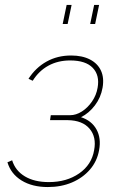

<svg xmlns="http://www.w3.org/2000/svg" viewBox="-20 -750 490 775"><path d="M173 5Q110 5 67 -21.5Q24 -48 10 -95L29 -103Q42 -61 80.5 -38Q119 -15 177 -15Q249 -15 299.5 -50Q350 -85 360 -144Q370 -197 341.5 -230.5Q313 -264 254 -265H182L185 -285H263Q287 -285 310.5 -300Q334 -315 351.5 -340.5Q369 -366 374 -396Q383 -446 354.5 -476Q326 -506 263 -506Q214 -506 175.5 -485Q137 -464 112 -424L95 -432Q124 -477 168 -501.5Q212 -526 267 -526Q312 -526 343 -510Q374 -494 387.5 -465Q401 -436 394 -396Q387 -356 363 -324.5Q339 -293 307 -277Q350 -263 369.5 -227.5Q389 -192 380 -144Q372 -99 343 -65.5Q314 -32 270.5 -13.5Q227 5 173 5ZM233 -653 249 -730H269L253 -653ZM344 -653 360 -730H380L364 -653Z"/></svg>

Font: Raleway Thin
Style: Italic
Weight: 100
Italic angle: -12°
Designer: Matt McInerney, Pablo Impallari, Rodrigo Fuenzalida
Foundry: Matt McInerney, Pablo Impallari, Rodrigo Fuenzalida
Version: Version 4.026